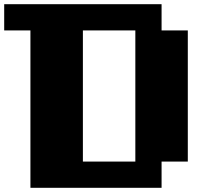

<svg xmlns="http://www.w3.org/2000/svg" viewBox="-20 -895 1040 915"><path d="M0 -875H750V-750H875V-125H750V0H125V-750H0ZM375 -750V-125H625V-750Z"/></svg>

Font: Dogica
Style: Bold
Weight: 700
Monospace: yes
Designer: Roberto Mocci
Version: Version 001.000